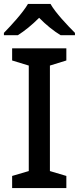

<svg xmlns="http://www.w3.org/2000/svg" viewBox="-24 -1027 403 981"><path d="M234 -1007H119C93 -962 33 -897 -4 -859V-847H67C102 -869 140 -900 176 -936C211 -900 251 -868 286 -847H359V-859C322 -896 259 -962 234 -1007ZM315 -66V-128L231 -153V-692L315 -718V-780H38V-718L123 -692V-153L38 -128V-66Z"/></svg>

Font: Noto Sans Malayalam UI Medium
Style: Regular
Weight: 500
Designer: Jelle Bosma - Monotype Design Team
Foundry: Monotype Imaging Inc.
Version: Version 2.104